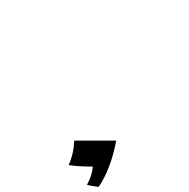

<svg xmlns="http://www.w3.org/2000/svg" viewBox="-20 -520 745 755"><path d="M472 -435Q446 -277 446 -177Q446 -77 454 0H236Q202 -159 202 -342Q202 -373 204 -435Q119 -410 100 -320L1 -326L37 -500H702Q682 -390 656 -320L555 -326Q559 -342 559 -358Q559 -397 535 -416Q511 -435 472 -435ZM472 -435Q511 -435 535 -416Q559 -397 559 -358Q559 -342 555 -326L656 -320Q682 -390 702 -500H37L1 -326L100 -320Q119 -410 204 -435Q202 -373 202 -342Q202 -159 236 0H454Q446 -77 446 -177Q446 -277 472 -435ZM272 33H437Q416 144 368 215Q338 211 322 207Q343 168 345 135Q283 135 250 129Q270 84 272 33Z"/></svg>

Font: Ruslan Display
Style: Regular
Weight: 400
Version: Version 1.000